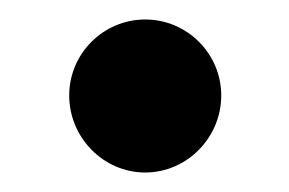

<svg xmlns="http://www.w3.org/2000/svg" viewBox="-20 -499 297 197"><path d="M51 -401C51 -358 86 -322 129 -322C172 -322 207 -358 207 -401C207 -444 172 -479 129 -479C86 -479 51 -444 51 -401Z"/></svg>

Font: Monomakh Unicode
Style: Regular
Weight: 400
Version: Version 1.2